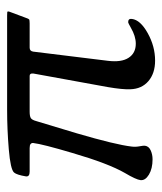

<svg xmlns="http://www.w3.org/2000/svg" viewBox="23 -478 466 553"><g transform="rotate(-90 256.5 -202.0)"><path d="M357.4 -125Q352.5 -85.9 366 -65.2Q379.4 -44.4 406.7 -44.4Q428.2 -44.4 452.6 -58.6Q466.3 -66.4 468.3 -66.4Q479.5 -66.4 478 -55.7Q475.1 -31.2 437 -10Q398.9 11.2 357.9 11.2Q321.3 11.2 298.8 -8.1Q276.4 -27.3 275.4 -60.1Q274.4 -82.5 281.7 -125L320.8 -339.8Q321.8 -350.1 314 -350.1H210.9Q197.8 -350.1 192.4 -346.7Q187 -343.3 183.6 -330.6L148.4 -213.9Q115.7 -102.1 110.4 -56.6Q108.9 -45.4 111.1 -33.9Q113.3 -22.5 112.8 -18.1Q111.3 -6.8 99.4 -1.5Q87.4 3.9 73.7 3.9Q46.9 3.9 29.5 -6.6Q12.2 -17.1 13.7 -30.8Q15.1 -43.5 34.2 -75.7Q61.5 -123 91.8 -226.6Q117.7 -314 120.6 -339.8Q121.1 -344.2 117.9 -347.2Q114.7 -350.1 106 -350.1H38.1Q23.4 -350.1 24.4 -360.4Q28.8 -387.2 35.6 -395Q44.4 -405.3 102.5 -410.2Q160.6 -415 215.8 -415H487.8Q495.1 -415 497.6 -414.6Q500 -414.1 499.5 -411.6Q499.5 -409.7 497.1 -403.8L481.4 -361.8Q478.5 -353 476.6 -351.6Q474.6 -350.1 464.8 -350.1H395Q385.3 -350.1 383.8 -339.8Z"/></g></svg>

Font: Cooper*
Style: Italic
Weight: 400
Italic angle: -7°
Designer: Owen Earl
Foundry: indestructible type*
Version: Version 0.001